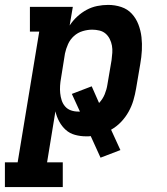

<svg xmlns="http://www.w3.org/2000/svg" viewBox="-60 -548 680 783"><path d="M-40 215V114H12L100 -419H62V-520H237L224 -444Q237 -464 255 -480.5Q273 -497 293.5 -508Q314 -519 336.5 -523.5Q359 -528 381 -528Q409 -528 434.5 -519.5Q460 -511 477.5 -492Q495 -473 504.5 -448Q514 -423 517 -396.5Q520 -370 518.5 -342.5Q517 -315 512 -287L495 -187Q491 -163 484 -139Q477 -115 464.5 -92.5Q452 -70 434 -51Q416 -32 393 -19L431 64L350 95L310 7Q306 8 301 8Q296 8 291 8Q268 8 246 2Q224 -4 208 -18.5Q192 -33 181.5 -52.5Q171 -72 166 -94L132 114H196V215ZM259 -93Q260 -93 262 -93Q264 -93 266 -93L233 -165L314 -196L344 -128Q359 -144 367 -163.5Q375 -183 378 -203L395 -303Q397 -318 398 -333Q399 -348 396.5 -362Q394 -376 387.5 -389Q381 -402 370.5 -411Q360 -420 345.5 -423.5Q331 -427 316 -427Q297 -427 277 -421Q257 -415 241.5 -401Q226 -387 217.5 -368Q209 -349 205 -330L189 -230Q186 -214 185 -198.5Q184 -183 185.5 -168Q187 -153 191.5 -139Q196 -125 205.5 -114Q215 -103 229 -98Q243 -93 259 -93Z"/></svg>

Font: Iosevka Etoile Oblique
Style: Bold
Weight: 700
Italic angle: -9°
Designer: Belleve Invis
Foundry: Belleve Invis
Version: Version 15.5.2; ttfautohint (v1.8.4)